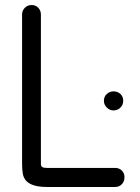

<svg xmlns="http://www.w3.org/2000/svg" viewBox="-20 -745 556 765"><path d="M432 -305Q417 -305 405.5 -316.5Q394 -328 394 -343Q394 -360 405.5 -370.5Q417 -381 432 -381Q449 -381 460 -370.5Q471 -360 471 -343Q471 -328 460 -316.5Q449 -305 432 -305ZM438 -76Q455 -76 465.5 -65.5Q476 -55 476 -39Q476 -22 465.5 -11Q455 0 438 0H169Q134 0 113.5 -7Q93 -14 83 -26Q73 -38 70.5 -55Q68 -72 68 -92V-687Q68 -703 79 -714Q90 -725 106 -725Q122 -725 132.5 -714Q143 -703 143 -687V-92Q143 -84 147.5 -80Q152 -76 169 -76Z"/></svg>

Font: VDS Compensated
Style: Light
Weight: 300
Designer: artmaker
Foundry: artmaker
Version: Version 1.000 2012 initial release